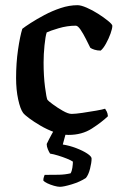

<svg xmlns="http://www.w3.org/2000/svg" viewBox="-20 -520 462 740"><path d="M244 0Q218 0 189.5 -10.5Q161 -21 135.5 -36Q110 -51 92 -64.5Q74 -78 69 -85Q58 -100 50 -137Q42 -174 42 -219Q42 -277 49.5 -328.5Q57 -380 66 -409Q76 -417 98.5 -431.5Q121 -446 151 -462Q181 -478 214 -489Q247 -500 279 -500Q292 -500 314 -490.5Q336 -481 358 -467Q380 -453 396 -440Q412 -427 413 -421Q413 -410 406 -390.5Q399 -371 388.5 -352Q378 -333 368 -325Q355 -325 344 -328.5Q333 -332 328 -336Q321 -350 311 -370Q301 -390 290.5 -405.5Q280 -421 272 -421Q239 -421 205.5 -411Q172 -401 160 -395Q155 -380 151.5 -345Q148 -310 148 -279Q148 -227 153.5 -184.5Q159 -142 163 -135Q166 -131 183.5 -118Q201 -105 222 -93Q243 -81 256 -81Q270 -81 297.5 -85Q325 -89 350.5 -93.5Q376 -98 385 -101Q388 -97 391.5 -90Q395 -83 396 -72Q372 -49 334 -24.5Q296 0 244 0ZM211 200Q202 200 188 196Q174 192 162.5 186.5Q151 181 147 176Q147 168 149 162.5Q151 157 152 154Q183 154 207 153.5Q231 153 252 148Q257 140 259 126Q261 112 261 103Q254 98 238 91.5Q222 85 204 79.5Q186 74 173 72Q169 66 164.5 55.5Q160 45 160 35Q168 18 179.5 -3Q191 -24 199 -37H242L222 37Q248 41 274 51Q300 61 316.5 72Q333 83 333 91Q333 107 327 130.5Q321 154 311 166Q288 181 256.5 190.5Q225 200 211 200Z"/></svg>

Font: Texturina 72pt SemiBold
Style: Regular
Weight: 600
Designer: Guillermo Torres Carreño
Foundry: Omnibus-Type
Version: Version 1.002; ttfautohint (v1.8.3)